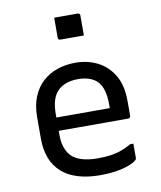

<svg xmlns="http://www.w3.org/2000/svg" viewBox="-87 -843 774 924"><g transform="rotate(-10 300.0 -381.5)"><path d="M303 -543Q362 -543 411 -518.5Q460 -494 489.5 -444.5Q519 -395 519 -318V-245Q519 -242 517.5 -239.5Q516 -237 514 -235.5Q512 -234 508 -234H249Q232 -234 215 -234Q198 -234 182 -234H152L139 -299H429Q429 -304 429 -309Q429 -314 429 -319Q429 -358 420.5 -386.5Q412 -415 394 -433Q378 -448 355 -455.5Q332 -463 303 -463Q238 -463 203 -428.5Q168 -394 168 -316V-211Q168 -189 172 -170.5Q176 -152 183.5 -137Q191 -122 202 -110Q222 -90 254.5 -80.5Q287 -71 330 -71Q366 -71 394 -75Q422 -79 446.5 -88Q471 -97 496 -111H511Q511 -93 511 -75Q511 -57 511 -40Q511 -38 510 -36Q509 -34 507 -32Q495 -20 468 -10Q441 0 405 5.5Q369 11 329 11Q268 11 220 -3.5Q172 -18 140.5 -46.5Q109 -75 93 -116Q77 -157 77 -211V-315Q77 -373 94.5 -416Q112 -459 143 -487Q174 -515 215 -529Q256 -543 303 -543ZM241 -774Q255 -774 269.5 -774Q284 -774 298.5 -774Q313 -774 327.5 -774Q342 -774 356 -774Q361 -774 364 -771Q367 -768 367 -763V-665Q353 -665 338.5 -665Q324 -665 309.5 -665Q295 -665 280.5 -665Q266 -665 252 -665Q247 -665 244 -668Q241 -671 241 -676Z"/></g></svg>

Font: RecMonoLinear Nerd Font Mono
Style: Regular
Weight: 400
Monospace: yes
Version: Version 1.085; ttfautohint (v1.8.4.7-5d5b);Nerd Fonts 3.2.1